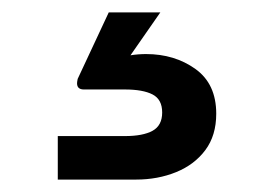

<svg xmlns="http://www.w3.org/2000/svg" viewBox="-20 -27 440 309"><path d="M73 262V192H181Q210 192 225.5 183.5Q241 175 241 154Q241 133 225.5 125Q210 117 181 117H115Q104 117 104 107Q104 105 105 100L155 -7H238L190 62Q196 61 202.5 60.5Q209 60 215 60Q261 60 294.5 84Q328 108 328 156Q328 191 310.5 214.5Q293 238 263.5 250Q234 262 199 262Z"/></svg>

Font: Host Grotesk Light SemiBold
Style: Regular
Weight: 600
Version: Version 1.003